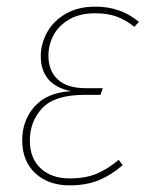

<svg xmlns="http://www.w3.org/2000/svg" viewBox="-20 -549 454 579"><path d="M47 -126Q47 -186 84.5 -228Q122 -270 194 -274Q103 -293 103 -380Q103 -416 121.5 -450.5Q140 -485 177.5 -507Q215 -529 268 -529Q344 -529 399 -483L385 -468Q361 -488 333 -498.5Q305 -509 268 -509Q220 -509 188 -490Q156 -471 141 -442Q126 -413 126 -381Q126 -336 154 -309.5Q182 -283 240 -283H290L283 -263H236Q145 -263 107.5 -223Q70 -183 70 -125Q70 -72 102.5 -41.5Q135 -11 190 -11Q237 -11 271 -25Q305 -39 338 -67L350 -51Q317 -22 279 -6Q241 10 190 10Q126 10 86.5 -26.5Q47 -63 47 -126Z"/></svg>

Font: Fira Sans Condensed Thin
Style: Italic
Weight: 250
Width: 3
Italic angle: -8°
Designer: Carrois Corporate & Edenspiekermann AG
Foundry: Carrois Corporate GbR & Edenspiekermann AG
Version: Version 4.203